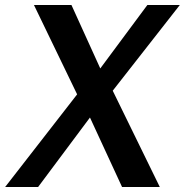

<svg xmlns="http://www.w3.org/2000/svg" viewBox="-22 -743 734 763"><path d="M-1.5 0 284.5 -368 113 -723H262L376.5 -471L563.5 -723H692.5L426 -382.5L613 0H463L335.5 -276L129.5 0Z"/></svg>

Font: Public Sans SemiBold
Style: Italic
Weight: 600
Italic angle: -8°
Designer: The Public Sans project authors (U.S. Web Design System). Libre Franklin designed by Pablo Impallari and Rodrigo Fuenzal
Version: Version 1.007; ttfautohint (v1.8.1) -l 8 -r 50 -G 200 -x 14 